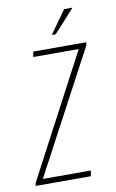

<svg xmlns="http://www.w3.org/2000/svg" viewBox="-95 -674 431 716"><g transform="rotate(-10 120.5 -315.5)"><path d="M-19 0 -17 -11 228 -475H56L59 -495H260L258 -483L12 -21H194L190 0ZM138 -544 200 -631H232L153 -544Z"/></g></svg>

Font: Alumni Sans Thin Thin
Style: Italic
Weight: 250
Italic angle: -8°
Version: Version 1.016